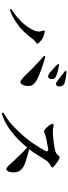

<svg xmlns="http://www.w3.org/2000/svg" viewBox="637 -1366 726 2040"><g transform="rotate(90 1000.0 -346.0)"><path d="M315 -403Q313 -419 309 -430Q305 -441 304 -447Q303 -453 306 -456Q309 -459 318 -458Q329 -456 343 -452.5Q357 -449 375 -441.5Q393 -434 402 -426.5Q411 -419 424.5 -407Q438 -395 441.5 -387Q445 -379 443 -374Q441 -370 427.5 -362Q414 -354 400 -338L359 -285Q338 -260 315.5 -236Q293 -212 267 -191Q241 -170 216 -153.5Q191 -137 167 -124Q143 -111 129.5 -105.5Q116 -100 102 -94Q88 -88 81 -90Q74 -92 74 -96Q74 -98 83 -106.5Q92 -115 114.5 -129.5Q137 -144 161.5 -165Q186 -186 211 -211Q236 -236 256 -264Q276 -292 291 -318.5Q306 -345 311 -365.5Q316 -386 315 -403ZM589 -463Q603 -461 634 -449L702 -428Q737 -416 786.5 -395Q836 -374 859.5 -354Q883 -334 891 -309Q896 -284 891 -251Q887 -230 875 -214.5Q863 -199 852 -199Q842 -199 816 -220Q790 -241 755.5 -278.5Q721 -316 679 -354.5Q637 -393 616.5 -412.5Q596 -432 587 -438.5Q578 -445 576 -452Q574 -459 576 -462Q578 -465 589 -463ZM734 -527 703 -556 678 -579Q668 -588 662.5 -596.5Q657 -605 659.5 -608Q662 -611 671 -610Q678 -609 693 -606L724 -600Q725 -600 759.5 -590Q794 -580 803.5 -571.5Q813 -563 817.5 -550Q822 -537 820 -523Q818 -513 811.5 -504Q805 -495 795 -494Q787 -493 772.5 -499.5Q758 -506 734 -527ZM874 -578Q864 -577 852.5 -584Q841 -591 821 -607Q801 -623 783 -637L752 -660Q742 -666 737 -673Q732 -680 733 -684Q734 -689 753 -689Q772 -689 801 -683.5Q830 -678 853.5 -672Q877 -666 886.5 -651.5Q896 -637 898 -621Q900 -600 892.5 -589.5Q885 -579 874 -578Z M1565 -293Q1599 -284 1623.5 -277.5Q1648 -271 1687 -258.5Q1726 -246 1744 -236.5Q1762 -227 1774.5 -215Q1787 -203 1795 -191.5Q1803 -180 1808 -160Q1813 -143 1811 -113Q1809 -86 1800.5 -70.5Q1792 -55 1780.5 -50Q1769 -45 1737 -77L1672 -148Q1664 -156 1628 -193.5Q1592 -231 1585 -237L1547 -271Q1527 -248 1506.5 -224.5Q1486 -201 1451 -167Q1416 -133 1374 -101Q1332 -69 1295 -48.5Q1258 -28 1230 -18L1203 -7Q1188 -1 1182.5 -3.5Q1177 -6 1176.5 -9.5Q1176 -13 1180 -19Q1186 -24 1202 -34.5Q1218 -45 1242 -60.5Q1266 -76 1294.5 -100.5Q1323 -125 1362.5 -165.5Q1402 -206 1438 -248.5Q1474 -291 1501.5 -331.5Q1529 -372 1550.5 -407.5Q1572 -443 1581 -461Q1590 -479 1588 -485.5Q1586 -492 1574 -495Q1566 -497 1552.5 -493.5Q1539 -490 1515.5 -486Q1492 -482 1467 -477.5Q1442 -473 1423 -467Q1404 -461 1393.5 -456Q1383 -451 1375 -450Q1367 -449 1346 -468Q1335 -478 1320 -496Q1305 -514 1299 -528.5Q1293 -543 1297 -547Q1301 -552 1309 -553Q1315 -553 1334 -549Q1352 -545 1377 -545Q1402 -544 1426.5 -546Q1451 -548 1506 -555.5Q1561 -563 1582 -569.5Q1603 -576 1614.5 -585Q1626 -594 1632.5 -604Q1639 -614 1642.5 -616.5Q1646 -619 1661 -614Q1675 -608 1685 -602.5Q1695 -597 1717.5 -580.5Q1740 -564 1750 -553Q1761 -541 1760 -535Q1758 -529 1735.5 -517.5Q1713 -506 1700.5 -492.5Q1688 -479 1678 -463Q1668 -447 1636.5 -397.5Q1605 -348 1596 -334L1565 -293Z"/></g></svg>

Font: ChillKai
Style: Regular
Weight: 400
Designer: ChillType
Foundry: 寒蝉字型
Version: Version 2.000